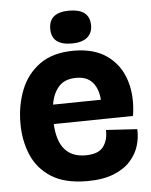

<svg xmlns="http://www.w3.org/2000/svg" viewBox="-52 -753 637 810"><g transform="rotate(-5 266.5 -347.5)"><path d="M285 14Q190 14 133 -22.5Q76 -59 50.5 -119.5Q25 -180 25 -253Q25 -329 50.5 -394Q76 -459 131.5 -499Q187 -539 276 -539Q362 -539 416.5 -500Q471 -461 492.5 -394Q514 -327 501 -243L165 -238Q172 -95 287 -95Q342 -95 363 -123.5Q384 -152 382 -194L514 -186Q516 -151 505.5 -116Q495 -81 468.5 -51.5Q442 -22 396.5 -4Q351 14 285 14ZM276 -424Q228 -424 202.5 -396Q177 -368 169 -320L372 -323Q368 -371 344.5 -397.5Q321 -424 276 -424ZM271 -570Q185 -570 185 -639Q185 -709 271 -709Q358 -709 358 -639Q358 -606 335.5 -588Q313 -570 271 -570Z"/></g></svg>

Font: Bricolage Grotesque 96pt Bricolage Grotesque 48pt Regular
Style: Bold
Weight: 700
Designer: Mathieu Triay
Foundry: Atelier Triay
Version: Version 1.001; ttfautohint (v1.8.4.7-5d5b);gftools[0.9.33.de